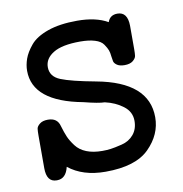

<svg xmlns="http://www.w3.org/2000/svg" viewBox="-59 -496 531 557"><g transform="rotate(-10 207.0 -217.0)"><path d="M35.2 -35.2V-130.9Q35.2 -144 36.1 -151.1Q37.1 -158.2 45.7 -165Q54.2 -171.9 69.8 -171.9Q97.7 -171.9 104 -147Q109.9 -127 115.5 -114Q121.1 -101.1 132.6 -85.9Q144 -70.8 163.6 -63Q183.1 -55.2 210 -55.2Q222.2 -55.2 234.1 -56.6Q246.1 -58.1 268.1 -63.5Q290 -68.8 303.5 -85Q316.9 -101.1 316.9 -125Q316.9 -151.9 294.4 -168.9Q272 -186 241.2 -192.9Q224.1 -192.9 180.2 -204.1Q35.2 -231 35.2 -321.8Q35.2 -338.9 41.5 -356.9Q47.9 -375 64.5 -395Q81.1 -415 116.5 -427.5Q151.9 -439.9 203.1 -439.9Q258.3 -439.9 293 -419.9Q299.8 -439.9 321.8 -439.9Q351.6 -439.9 352.1 -398.9V-330.1Q352.1 -316.9 351.1 -310.1Q350.1 -303.2 341.6 -296.1Q333 -289.1 316.9 -289.1Q302.7 -289.1 294.9 -294.4Q287.1 -299.8 285.6 -305.9Q284.2 -312 283.2 -320.8Q282.2 -332 279.5 -339.1Q276.9 -346.2 269.5 -357.2Q262.2 -368.2 244.6 -373.5Q227.1 -378.9 201.2 -378.9Q147.9 -378.9 122.1 -363Q96.2 -347.2 96.2 -321.8Q96.2 -293.9 126 -282Q155.8 -270 227.1 -256.8Q377.9 -229 377.9 -125Q377.9 -74.2 337.9 -34.2Q297.9 5.9 209 5.9Q142.1 5.9 100.1 -27.8Q92.3 5.9 65.9 5.9Q65.4 5.9 64.9 5.9Q35.2 5.9 35.2 -35.2Z"/></g></svg>

Font: CMU Typewriter Text Variable Width
Style: Medium
Weight: 500
Version: Version 0.7.0